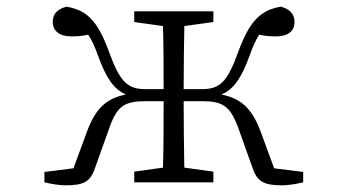

<svg xmlns="http://www.w3.org/2000/svg" viewBox="-20 -546 1040 575"><path d="M888 0V-31L801 -42L762 -148C736 -220 703 -251 643 -263C681 -279 703 -313 727 -378C737 -407 746 -426 756 -442C771 -439 786 -437 806 -437C843 -437 862 -453 862 -480C862 -504 848 -519 821 -526C762 -516 728 -485 694 -392C660 -298 638 -279 583 -279H530C530 -338 531 -414 532 -468L619 -480V-512H382V-480L468 -468C470 -414 470 -338 470 -279H417C363 -279 340 -298 306 -392C272 -485 239 -516 179 -526C152 -519 138 -504 138 -481C138 -453 158 -437 194 -437C214 -437 230 -439 244 -442C255 -426 264 -406 274 -378C298 -313 320 -279 357 -263C297 -251 265 -220 239 -148L200 -42L113 -31V0C134 5 157 9 176 9C232 9 251 -2 265 -44L310 -170C333 -231 356 -243 418 -243H470C470 -180 470 -100 468 -44L382 -32V0H619V-32L532 -44C531 -98 530 -176 530 -243H583C644 -243 667 -231 691 -170L736 -44C750 -2 770 9 825 9C844 9 867 5 888 0Z"/></svg>

Font: Kiri Minchoo Light
Style: Regular
Weight: 300
Designer: Ryoko NISHIZUKA 西塚涼子 (kana & ideographs); Frank Grießhammer (Latin, Greek & Cyrillic);
akenotsuki.com/eyeben/fonts/ (U+
Foundry: Adobe
akenotsuki.com/eyeben/fonts/
Version: Version 4.002;hotconv 1.0.119;makeotfexe 2.5.65604